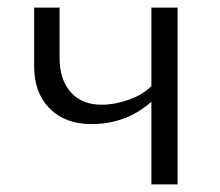

<svg xmlns="http://www.w3.org/2000/svg" viewBox="-20 -486 579 506"><path d="M379 -466H448V0H379V-218Q313 -159 221 -159Q152 -159 111 -200Q70 -241 70 -311V-466H137V-334Q137 -276 166.5 -243Q196 -210 248 -210Q282 -210 319 -223Q356 -236 379 -259Z"/></svg>

Font: EauTestSC
Style: Regular
Weight: 400
Designer: Christian Thalmann (Catharsis Fonts)
Version: Version 0.001;PS 000.001;hotconv 1.0.88;makeotf.lib2.5.64775